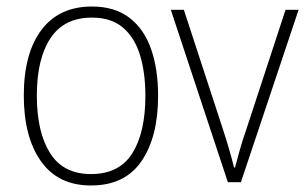

<svg xmlns="http://www.w3.org/2000/svg" viewBox="-20 -625 938 589"><path d="M465 -331Q465 -205 414 -130.5Q363 -56 259 -56Q158 -56 105.5 -130.5Q53 -205 53 -332Q53 -461 107 -533Q161 -605 262 -605Q332 -605 377 -570.5Q422 -536 443.5 -474.5Q465 -413 465 -331ZM93 -332Q93 -220 133.5 -155.5Q174 -91 259 -91Q346 -91 386 -155Q426 -219 426 -331Q426 -402 409.5 -456Q393 -510 357 -540.5Q321 -571 262 -571Q177 -571 135 -508Q93 -445 93 -332Z M679 -66 504 -595H544L665 -225Q685 -164 698 -111H701Q708 -137 715.5 -164.5Q723 -192 734 -223L856 -595H896L719 -66Z"/></svg>

Font: Noto Sans Malayalam UI SemiCondensed ExtraLight
Style: Regular
Weight: 200
Width: 4
Designer: Jelle Bosma - Monotype Design Team
Foundry: Monotype Imaging Inc.
Version: Version 2.104; ttfautohint (v1.8.4.7-5d5b)